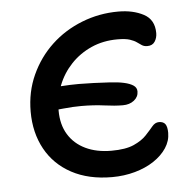

<svg xmlns="http://www.w3.org/2000/svg" viewBox="-43 -545 599 598"><g transform="rotate(-5 256.5 -246.0)"><path d="M284 10Q211 10 158 -18.5Q105 -47 77 -98Q49 -149 49 -215Q49 -277 73 -329.5Q97 -382 138 -420.5Q179 -459 233.5 -480.5Q288 -502 348 -502Q394 -502 427 -484.5Q460 -467 460 -425Q460 -410 452.5 -398.5Q445 -387 429 -387Q419 -387 412 -391.5Q405 -396 397.5 -401.5Q390 -407 376.5 -411.5Q363 -416 338 -416Q293 -416 256 -399.5Q219 -383 192 -354.5Q165 -326 150.5 -289Q136 -252 136 -211Q136 -167 155 -136Q174 -105 208.5 -88.5Q243 -72 289 -72Q334 -72 359.5 -83.5Q385 -95 399 -110Q413 -125 422.5 -136.5Q432 -148 444 -148Q458 -148 464 -139.5Q470 -131 470 -112Q470 -87 455.5 -65Q441 -43 415.5 -26Q390 -9 356 0.5Q322 10 284 10ZM337 -210Q312 -210 279.5 -214.5Q247 -219 207 -219Q181 -219 152 -216Q123 -213 104 -212L98 -281Q122 -284 150.5 -286Q179 -288 206 -288Q227 -288 252.5 -287Q278 -286 303.5 -284.5Q329 -283 347 -279Q365 -275 375.5 -268Q386 -261 386 -249Q386 -232 372 -221Q358 -210 337 -210Z"/></g></svg>

Font: Shantell Sans Light
Style: Regular
Weight: 400
Version: Version 1.011;[c5ecc13dd]